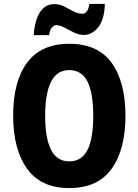

<svg xmlns="http://www.w3.org/2000/svg" viewBox="-20 -948 705 978"><path d="M619 -358Q619 -186 548.5 -88Q478 10 333 10Q189 10 118 -88.5Q47 -187 47 -359Q47 -534 118.5 -629.5Q190 -725 333 -725Q478 -725 548.5 -628Q619 -531 619 -358ZM210 -358Q210 -244 240 -185Q270 -126 333 -126Q396 -126 425.5 -184Q455 -242 455 -358Q455 -474 425.5 -532.5Q396 -591 333 -591Q270 -591 240 -531.5Q210 -472 210 -358ZM152 -769Q154 -808 164.5 -844Q175 -880 198 -903.5Q221 -927 258 -927Q284 -927 308 -914.5Q332 -902 354.5 -890Q377 -878 400 -878Q427 -878 436 -928H514Q512 -849 480.5 -809.5Q449 -770 407 -770Q382 -770 356.5 -782.5Q331 -795 308 -807.5Q285 -820 266 -820Q256 -820 244.5 -807.5Q233 -795 230 -769Z"/></svg>

Font: Noto Sans Kannada Condensed ExtraBold
Style: Regular
Weight: 800
Width: 3
Designer: Jelle Bosma - Monotype Design Team
Foundry: Monotype Imaging Inc.
Version: Version 2.005; ttfautohint (v1.8.4.7-5d5b)